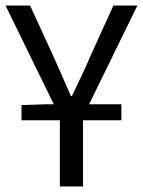

<svg xmlns="http://www.w3.org/2000/svg" viewBox="-21 -676 518 696"><path d="M196 0V-240H57V-295L145 -298H174L-1 -656H88L173 -471Q189 -435 204.5 -400Q220 -365 236 -328H240Q257 -365 274 -400Q291 -435 306 -471L390 -656H477L302 -298H419V-240H280V0Z"/></svg>

Font: .
Style: 
Weight: 400
Designer: Paul D. Hunt, Dalton Maag
Foundry: Dalton Maag Ltd
Version: Version 1.200